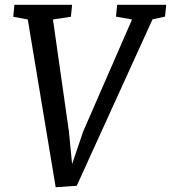

<svg xmlns="http://www.w3.org/2000/svg" viewBox="-20 -763 707 793"><path d="M94.7 -682.6 34.7 -693.8 39.6 -743.2H277.8L272.9 -693.8L198.7 -682.6L264.6 -220.2L277.8 -85.4L323.7 -220.2L525.4 -682.6L459 -694.3L463.9 -743.2H666.5L661.6 -694.3L609.9 -683.1L296.9 4.4L210 10.3Z"/></svg>

Font: Merriweather
Style: Italic
Weight: 400
Italic angle: -7°
Designer: Eben Sorkin ( eben@eyebytes.com )
Foundry: Eben Sorkin ( eben@eyebytes.com )
Version: Version 1.005; ttfautohint (v0.97) -l 13 -r 13 -G 200 -x 24 